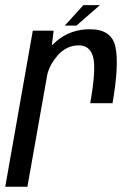

<svg xmlns="http://www.w3.org/2000/svg" viewBox="-38 -712 491 732"><path d="M306 -318.5Q329 -448.5 317.2 -493.8Q305.5 -539 262.5 -539Q215.5 -539 181.5 -500.5Q152.5 -467 142.5 -429L66.5 0H-18L87 -595H166.5L159.5 -539Q167.5 -547 176.5 -554.5Q230 -600.5 305 -600.5Q388 -600.5 402.2 -532.8Q416.5 -465 391 -318.5ZM209 -614.5 280 -692.5H343L253.5 -614.5Z"/></svg>

Font: Anybody
Style: Italic
Weight: 400
Italic angle: -10°
Designer: Tyler Finck
Foundry: Etcetera Type Company
Version: Version 1.010; ttfautohint (v1.8.3) -l 8 -r 50 -G 200 -x 14 